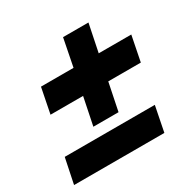

<svg xmlns="http://www.w3.org/2000/svg" viewBox="-127 -698 754 766"><g transform="rotate(-30 250.0 -314.5)"><path d="M185 -211 211 -338H61L84 -454H234L259 -581H376L350 -454H500L477 -338H327L301 -211ZM2 -48 26 -164H441L418 -48Z"/></g></svg>

Font: Piazzolla ExtraBold
Style: Italic
Weight: 800
Italic angle: -11.3°
Designer: Juan Pablo del Peral
Foundry: Huerta Tipografica
Version: Version 1.330